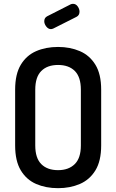

<svg xmlns="http://www.w3.org/2000/svg" viewBox="-20 -976 606 1002"><path d="M283 6Q219 6 168.5 -16Q118 -38 88.5 -87Q59 -136 59 -217V-508Q59 -589 88.5 -638Q118 -687 168.5 -709Q219 -731 283 -731Q346 -731 397 -709Q448 -687 478 -638Q508 -589 508 -508V-217Q508 -136 478 -87Q448 -38 397 -16Q346 6 283 6ZM283 -88Q338 -88 370 -119.5Q402 -151 402 -217V-508Q402 -574 370.5 -605.5Q339 -637 283 -637Q227 -637 195.5 -605.5Q164 -574 164 -508V-217Q164 -151 195.5 -119.5Q227 -88 283 -88ZM246 -824Q232 -824 221.5 -837.5Q211 -851 211 -865Q211 -883 226 -891L350 -954Q356 -956 361 -956Q376 -956 385.5 -942.5Q395 -929 395 -915Q395 -896 379 -888L258 -827Q255 -826 252 -825Q249 -824 246 -824Z"/></svg>

Font: Dosis ExtraLight SemiBold
Style: Regular
Weight: 600
Version: Version 3.001; ttfautohint (v1.8.2)